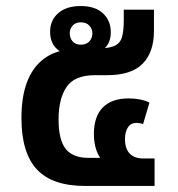

<svg xmlns="http://www.w3.org/2000/svg" viewBox="-20 -616 589 636"><path d="M262 0Q153 0 102 -55Q51 -110 51 -225Q51 -295 69.5 -344Q88 -393 125 -421Q162 -449 217 -453L222 -430Q194 -432 170 -452.5Q146 -473 146 -511Q146 -549 173 -572.5Q200 -596 247 -596Q296 -596 321.5 -571.5Q347 -547 347 -510Q347 -479 331.5 -461Q316 -443 300 -438L295 -455Q336 -455 356.5 -463Q377 -471 383.5 -491.5Q390 -512 390 -549V-584H490V-514Q490 -443 452.5 -405Q415 -367 336 -367H295Q227 -367 200.5 -328Q174 -289 174 -220Q174 -153 197.5 -123Q221 -93 274 -93H342L328 -74Q309 -92 300 -116.5Q291 -141 291 -172Q291 -230 320.5 -260Q350 -290 406 -290Q426 -290 444 -286.5Q462 -283 475 -276L454 -205Q449 -207 442.5 -208Q436 -209 432 -209Q414 -209 404 -194.5Q394 -180 394 -155Q394 -124 409.5 -107.5Q425 -91 455 -91H492V0ZM248 -468Q266 -468 276 -479Q286 -490 286 -506Q286 -520 276 -531Q266 -542 248 -542Q230 -542 220.5 -531Q211 -520 211 -506Q211 -490 220.5 -479Q230 -468 248 -468Z"/></svg>

Font: Noto Sans Thai SemiBold
Style: Regular
Weight: 600
Version: Version 2.001